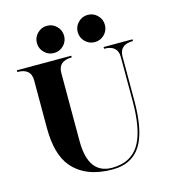

<svg xmlns="http://www.w3.org/2000/svg" viewBox="-124 -960 952 1065"><g transform="rotate(-15 351.5 -427.0)"><path d="M423.3 -726.1Q400.4 -749 400.4 -781.2Q400.4 -813.5 423.3 -836.4Q446.3 -859.4 478.5 -859.4Q510.7 -859.4 533.7 -836.4Q556.6 -813.5 556.6 -781.2Q556.6 -749 533.7 -726.1Q510.7 -703.1 478.5 -703.1Q446.3 -703.1 423.3 -726.1ZM189 -726.1Q166 -749 166 -781.2Q166 -813.5 189 -836.4Q211.9 -859.4 244.1 -859.4Q276.4 -859.4 299.3 -836.4Q322.3 -813.5 322.3 -781.2Q322.3 -749 299.3 -726.1Q276.4 -703.1 244.1 -703.1Q211.9 -703.1 189 -726.1ZM595.7 -332V-585.9Q595.7 -654.3 517.6 -654.3V-664.1H683.6V-654.3Q605.5 -654.3 605.5 -585.9V-332Q605.5 -178.2 565.4 -97.2Q514.6 4.9 390.6 4.9Q237.3 4.9 160.2 -85.9Q97.7 -159.7 97.7 -312.5V-585.9Q97.7 -654.3 19.5 -654.3V-664.1H332V-654.3Q253.9 -654.3 253.9 -585.9V-195.3Q253.9 -4.9 390.6 -4.9Q508.8 -4.9 556.6 -101.6Q595.7 -180.2 595.7 -332Z"/></g></svg>

Font: spinweradC
Style: Bold
Weight: 700
Width: 7
Version: Version 0.3